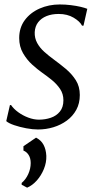

<svg xmlns="http://www.w3.org/2000/svg" viewBox="-20 -570 436 860"><path d="M354 -455H347.5Q338 -474 309.8 -490.8Q281.5 -507.5 243 -507.5Q212 -507.5 188.5 -498Q165 -488.5 151 -470.5Q137 -452.5 135.5 -426Q134.5 -399.5 146.5 -377.5Q158.5 -355.5 178.8 -337.5Q199 -319.5 221 -303.5Q249 -283 275.5 -260.8Q302 -238.5 319.8 -210.5Q337.5 -182.5 337.5 -144.5Q337.5 -107 321.8 -78.2Q306 -49.5 279.5 -30Q253 -10.5 219.5 -0.2Q186 10 150 10Q126.5 10 97.2 4.5Q68 -1 43.2 -9.5Q18.5 -18 8 -27.5L24.5 -99.5H29.5Q41 -82.5 61.5 -67.5Q82 -52.5 106.8 -43.2Q131.5 -34 154.5 -34Q182.5 -34 207.5 -42.5Q232.5 -51 248.2 -70.2Q264 -89.5 264 -121Q264 -149.5 249 -171.8Q234 -194 211.8 -212Q189.5 -230 168 -245Q148 -259 124.2 -280.5Q100.5 -302 83.2 -331.8Q66 -361.5 66 -399.5Q66 -446 91 -479.8Q116 -513.5 157.5 -531.8Q199 -550 247.5 -550Q273 -550 297.2 -547Q321.5 -544 340.8 -539.5Q360 -535 371 -530.5ZM101.5 270.5 77 257.5V249.5Q95.5 234 106.5 209.8Q117.5 185.5 117.5 160.5Q117.5 139 108.5 124.5Q99.5 110 85 104.5V85L141.5 46.5Q164 58 175 78.5Q186 99 187.5 128Q188.5 158 176.5 187.2Q164.5 216.5 144.5 238.8Q124.5 261 101.5 270.5Z"/></svg>

Font: Merriweather 60pt Light
Style: Italic
Weight: 300
Italic angle: -7.8°
Version: Version 2.101